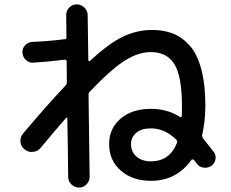

<svg xmlns="http://www.w3.org/2000/svg" viewBox="-20 -800 1040 865"><path d="M777.3 -156.2Q780.3 -165 774.4 -170.9Q721.7 -221.7 660.2 -221.7Q617.2 -221.7 593.8 -201.7Q570.3 -181.6 570.3 -150.4Q570.3 -116.2 594.7 -94.7Q619.1 -73.2 660.2 -73.2Q744.1 -73.2 777.3 -156.2ZM890.6 -191.4Q889.6 -184.6 894.5 -176.8Q913.1 -153.3 943.4 -115.2Q954.1 -100.6 950.7 -82Q947.3 -63.5 930.7 -51.8Q915 -42 896 -44.9Q877 -47.9 866.2 -63.5Q858.4 -73.2 852.5 -80.1Q851.6 -82 847.7 -82Q843.8 -82 842.8 -80.1Q775.4 14.6 660.2 14.6Q577.1 14.6 524.4 -31.2Q471.7 -77.1 471.7 -150.4Q471.7 -221.7 523.4 -265.6Q575.2 -309.6 660.2 -309.6Q734.4 -309.6 792 -272.5Q793.9 -271.5 796.4 -272.9Q798.8 -274.4 798.8 -277.3Q799.8 -291 799.8 -320.3Q799.8 -455.1 766.1 -510.3Q732.4 -565.4 660.2 -565.4Q604.5 -565.4 544.9 -528.8Q485.4 -492.2 384.8 -387.7Q378.9 -381.8 378.9 -373Q379.9 -312.5 381.3 -190.4Q382.8 -68.4 383.8 -3.9Q383.8 15.6 370.1 30.3Q356.4 44.9 336.4 44.9Q316.4 44.9 301.8 30.8Q287.1 16.6 287.1 -2.9Q287.1 -46.9 285.6 -134.3Q284.2 -221.7 283.2 -266.6Q283.2 -268.6 281.7 -270Q280.3 -271.5 278.3 -269.5Q227.5 -211.9 163.1 -133.8Q150.4 -118.2 128.9 -115.7Q107.4 -113.3 90.8 -127Q74.2 -139.6 72.3 -160.2Q70.3 -180.7 83 -197.3Q185.5 -319.3 276.4 -416Q281.2 -420.9 281.2 -430.7Q281.2 -445.3 280.8 -476.1Q280.3 -506.8 280.3 -523.4Q280.3 -526.4 277.8 -529.3Q275.4 -532.2 272.5 -531.2Q191.4 -521.5 128.9 -517.6Q110.4 -516.6 96.2 -530.3Q82 -543.9 81.1 -564.5Q80.1 -583 93.8 -596.7Q107.4 -610.4 126 -611.3Q199.2 -614.3 267.6 -623H271.5Q279.3 -623 279.3 -630.9Q279.3 -646.5 278.8 -680.2Q278.3 -713.9 278.3 -732.4Q278.3 -752 292 -766.1Q305.7 -780.3 325.7 -780.3Q345.7 -780.3 360.4 -765.6Q375 -751 375 -731.4Q376 -629.9 377.9 -528.3Q377.9 -526.4 380.4 -524.9Q382.8 -523.4 383.8 -524.4Q472.7 -606.4 535.6 -635.7Q598.6 -665 665 -665Q718.8 -665 760.3 -648.4Q801.8 -631.8 835.4 -593.8Q869.1 -555.7 887.2 -486.8Q905.3 -418 905.3 -320.3Q904.3 -249 890.6 -191.4Z"/></svg>

Font: Rounded Mgen+ 2p medium
Style: Regular
Weight: 500
Designer: [Source Han Sans]
Ryoko NISHIZUKA  (kana & ideographs); Paul D. Hunt (Latin, Greek & Cyrillic); Wenlong ZHANG  (bopomofo
Version: Version 1.059.20150602